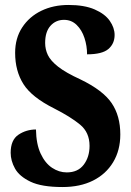

<svg xmlns="http://www.w3.org/2000/svg" viewBox="-20 -744 530 774"><path d="M232 10Q148 10 103 -11.5Q58 -33 40.5 -64.5Q23 -96 23 -128Q23 -180 54.5 -201Q86 -222 125 -222Q126 -163 144 -124.5Q162 -86 190 -67.5Q218 -49 249 -49Q294 -49 317.5 -80Q341 -111 341 -156Q341 -210 303 -241.5Q265 -273 198 -307Q108 -352 74.5 -405Q41 -458 41 -531Q41 -590 69.5 -633.5Q98 -677 146.5 -700.5Q195 -724 256 -724Q320 -724 361.5 -706Q403 -688 422.5 -660Q442 -632 442 -603Q442 -568 417 -546.5Q392 -525 331 -525Q331 -559 320.5 -591Q310 -623 289 -643.5Q268 -664 238 -664Q205 -664 183.5 -640Q162 -616 162 -571Q162 -545 173 -522Q184 -499 214.5 -475Q245 -451 304 -424Q395 -380 430 -328.5Q465 -277 465 -202Q465 -138 436 -90Q407 -42 355 -16Q303 10 232 10Z"/></svg>

Font: Noto Serif ExtraCondensed ExtraBold
Style: Regular
Weight: 800
Width: 2
Designer: Monotype Design Team
Foundry: Monotype Imaging Inc.
Version: Version 2.013; ttfautohint (v1.8.4.7-5d5b)